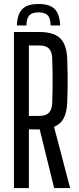

<svg xmlns="http://www.w3.org/2000/svg" viewBox="-20 -964 404 984"><path d="M177.5 -943.5Q234.5 -943.5 260 -918Q285.5 -892.5 288.5 -833.5H239.5Q239 -869.5 225 -885Q211 -900.5 177.5 -900.5Q144 -900.5 130 -885Q116 -869.5 115.5 -833.5H66.5Q69 -892.5 94.8 -918Q120.5 -943.5 177.5 -943.5ZM51.5 0V-800H182Q255.5 -800 288.5 -768Q321.5 -736 324.5 -662.5Q326 -620 326.5 -582.5Q327 -545 326.5 -509.8Q326 -474.5 324.5 -439Q322.5 -388.5 306.5 -358Q290.5 -327.5 257 -314L339.5 0H257.5L183.5 -301H128V0ZM128 -370H181.5Q215 -370 230.5 -386Q246 -402 247.5 -435.5Q249 -473 249.5 -512Q250 -551 249.5 -589.8Q249 -628.5 247.5 -666Q246 -699.5 230.8 -715.2Q215.5 -731 182 -731H128Z"/></svg>

Font: Big Shoulders Display Thin Medium
Style: Regular
Weight: 500
Version: Version 2.002